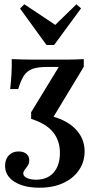

<svg xmlns="http://www.w3.org/2000/svg" viewBox="-20 -696 465 909"><path d="M166.9 192.7Q92.7 192.7 48.4 164.5Q4 136.3 4 88.7Q4 58.1 21.8 39.5Q39.5 21 67.7 21Q91.1 21 104.8 32.3Q118.5 43.5 118.5 62.9Q118.5 77.4 111.7 87.9Q104.8 98.4 97.6 107.3Q90.3 116.1 90.3 125.8Q90.3 138.7 107.7 146.8Q125 154.8 150.8 154.8Q204 154.8 233.9 121Q263.7 87.1 263.7 27.4Q263.7 -30.6 230.6 -71Q197.6 -111.3 127.4 -133.1V-164.5L258.1 -379H202.4Q158.9 -379 133.5 -369.8Q108.1 -360.5 93.1 -337.5Q78.2 -314.5 66.1 -274.2H28.2Q32.3 -310.5 34.3 -345.6Q36.3 -380.6 35.5 -416.1Q61.3 -415.3 87.1 -414.5Q112.9 -413.7 137.9 -413.7H202.4H246Q273.4 -413.7 295.6 -413.7Q317.7 -413.7 337.5 -414.5Q357.3 -415.3 376.6 -416.1V-379.8L223.4 -126.6L202.4 -150.8Q287.9 -133.9 334.3 -88.3Q380.6 -42.7 380.6 20.2Q380.6 70.2 354 109.3Q327.4 148.4 279.4 170.6Q231.5 192.7 166.9 192.7ZM341.9 -675.8 363.7 -656.5 236.3 -483.1H200L75 -655.6L95.2 -675.8L264.5 -562.9L215.3 -552.4Z"/></svg>

Font: Playfair 9pt
Style: Bold
Weight: 700
Designer: Claus Eggers Sørensen
Foundry: Claus Eggers Sørensen
Version: Version 2.203